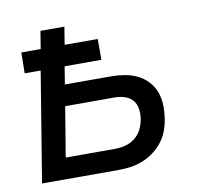

<svg xmlns="http://www.w3.org/2000/svg" viewBox="-64 -591 728 663"><g transform="rotate(-10 300.0 -260.0)"><path d="M32 0 95 -385H39L40 -458H108L118 -520H202L192 -458H308V-385H179L169 -323H331Q355 -323 378.5 -319Q402 -315 422.5 -305Q443 -295 458.5 -278.5Q474 -262 482 -241Q490 -220 491 -196Q492 -172 488 -147Q485 -126 477.5 -105.5Q470 -85 456 -67Q442 -49 423.5 -35.5Q405 -22 384.5 -14Q364 -6 343 -3Q322 0 301 0ZM128 -74H301Q319 -74 337 -78.5Q355 -83 370.5 -95Q386 -107 394.5 -124Q403 -141 406 -159Q409 -177 406.5 -195Q404 -213 393.5 -225.5Q383 -238 366 -243.5Q349 -249 331 -249H157Z"/></g></svg>

Font: Iosevka Custom Oblique
Style: Regular
Weight: 400
Italic angle: -9°
Designer: Belleve Invis
Foundry: Belleve Invis
Version: Version 27.0.1